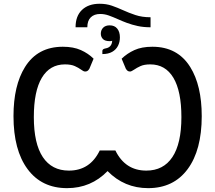

<svg xmlns="http://www.w3.org/2000/svg" viewBox="-20 -968 1116 996"><path d="M748.5 8Q625 8 538 -80.5Q452 8 328 8Q196 8 123 -90.8Q50 -189.5 50 -365.5Q50 -524.5 109.5 -620Q175 -725.5 306 -725.5Q361 -725.5 399.5 -708.2Q438 -691 465.5 -663.5L443.5 -611Q438 -602.5 433.2 -599.8Q428.5 -597 421.5 -597Q416.5 -597 411.2 -600Q406 -603 399.5 -607.5Q388 -616 368.5 -625Q349 -634 317 -634Q238.5 -634 197 -564.5Q155.5 -495 155.5 -360.5Q155.5 -223 202.2 -153Q249 -83 337.5 -83Q447 -83 497.5 -187.5H578.5Q629.5 -83 739 -83Q827.5 -83 874.2 -153Q921 -223 921 -360.5Q921 -495 879.5 -564.5Q838 -634 759.5 -634Q728 -634 708.5 -625Q689 -616 677 -607.5Q661.5 -597 655 -597Q648 -597 643.2 -599.8Q638.5 -602.5 633 -611L611 -663.5Q639.5 -691 677.2 -708.2Q715 -725.5 770.5 -725.5Q901.5 -725.5 967 -620Q1026.5 -524.5 1026.5 -365.5Q1026.5 -189.5 953.5 -90.8Q880.5 8 748.5 8ZM761 -826.5Q724.5 -826.5 694.5 -833Q664.5 -839.5 639 -849Q613.5 -858.5 591.5 -868.5Q567 -879.5 544.8 -887.5Q522.5 -895.5 500 -895.5Q468.5 -895.5 450.8 -878Q433 -860.5 433 -826.5H372Q372 -885 405.5 -916.8Q439 -948.5 497 -948.5Q531.5 -948.5 560.2 -938.5Q589 -928.5 617.5 -915.5Q648 -901.5 682.5 -890Q717 -878.5 761 -878.5ZM511 -687.5V-704Q511 -714 528 -717Q560 -722.5 562 -756.5Q558 -754.5 549.5 -754.5Q524 -754.5 513.5 -766Q503 -777.5 503 -793Q503 -812 515 -824.2Q527 -836.5 549 -836.5Q574.5 -836.5 588.2 -819.5Q602 -802.5 602 -774Q602 -750 592.2 -730.5Q582.5 -711 562.2 -699.2Q542 -687.5 511 -687.5Z"/></svg>

Font: Verano Sans Medium
Style: Regular
Weight: 500
Designer: Lukasz Dziedzic with Adam Twardoch and Botio Nikoltchev
Foundry: tyPoland Lukasz Dziedzic
Version: Version 3.001;December 28, 2019;FontCreator 12.0.0.2547 64-b